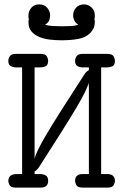

<svg xmlns="http://www.w3.org/2000/svg" viewBox="-20 -857 565 877"><path d="M110 -756Q110 -761 110.5 -763.5Q111 -766 112 -770Q110 -774 110 -778Q110 -782 110 -787Q110 -806 123 -821.5Q136 -837 159 -837Q182 -837 195.5 -821.5Q209 -806 209 -787Q209 -780 206 -767.5Q203 -755 186 -744Q203 -739 222 -738Q241 -737 261 -737H266Q286 -737 304.5 -738Q323 -739 338 -744Q325 -752 319.5 -763.5Q314 -775 314 -787Q314 -807 327.5 -822Q341 -837 364 -837Q383 -837 398 -823Q413 -809 413 -787Q413 -782 413 -778.5Q413 -775 411 -770Q413 -765 413 -763Q413 -761 413 -756Q413 -739 406.5 -726.5Q400 -714 392 -706Q371 -685 336.5 -679Q302 -673 261 -673Q235 -673 208.5 -676Q182 -679 160 -688Q138 -697 124 -713Q110 -729 110 -756ZM18 -30Q18 -41 22 -47.5Q26 -54 32 -57Q38 -60 44 -61Q50 -62 53 -62H81V-549H56Q41 -549 29.5 -555Q18 -561 18 -579Q18 -590 25 -600.5Q32 -611 53 -611H164Q188 -611 194 -599.5Q200 -588 200 -580Q200 -559 187.5 -554Q175 -549 163 -549H138V-132Q141 -146 153.5 -172.5Q166 -199 192 -243Q218 -287 260 -353Q302 -419 362 -512Q369 -523 373.5 -527.5Q378 -532 386 -537V-549H360Q345 -549 334 -555Q323 -561 323 -579Q323 -590 330 -600.5Q337 -611 358 -611H469Q493 -611 499 -599.5Q505 -588 505 -580Q505 -559 493 -554Q481 -549 468 -549H442V-62H468Q488 -62 496.5 -53.5Q505 -45 505 -31Q505 -22 499 -11Q493 0 470 0H359Q335 0 329 -11Q323 -22 323 -30Q323 -42 327 -48.5Q331 -55 337 -58Q343 -61 349 -61.5Q355 -62 360 -62H386V-455L385 -479Q382 -465 368 -436Q354 -407 326.5 -361Q299 -315 258 -250Q217 -185 161 -98Q154 -87 150 -83Q146 -79 138 -74V-62H163Q178 -62 189 -55.5Q200 -49 200 -31Q200 -17 192 -8.5Q184 0 164 0H53Q30 0 24 -11Q18 -22 18 -30Z"/></svg>

Font: CMU Typewriter Custom
Style: Regular
Weight: 500
Monospace: yes
Version: Version 0.7.0